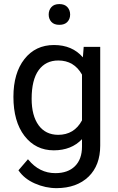

<svg xmlns="http://www.w3.org/2000/svg" viewBox="-20 -740 588 957"><path d="M172.9 -390.6Q137.7 -342.3 137.7 -247.6Q137.7 -163.6 172.4 -115.7Q207 -68.4 269.5 -67.9Q350.1 -67.9 388.7 -140.1V-368.2Q349.1 -438.5 270.5 -438.5Q208 -438.5 172.9 -390.6ZM102.1 -62.5Q46.9 -134.3 46.9 -257.3Q46.9 -375.5 101.6 -445.3Q156.7 -515.6 249 -515.6Q340.3 -515.6 393.1 -454.1L397 -504.4V-506.3H398.9H477.5H479.5V-503.9V-14.2Q479.5 84 421.4 140.6Q362.3 197.3 262.2 197.8Q206.5 197.8 153.3 174.3Q100.6 150.9 72.8 109.9L71.8 108.4L73.2 107.4L117.7 55.7L119.1 53.7L121.1 55.7Q176.3 123 255.9 123Q318.4 123 353.5 88.4Q388.7 53.7 388.7 -9.3V-46.4Q335.9 9.3 248 9.3Q157.7 9.3 102.1 -62.5ZM236.1 -630.9Q222.7 -645.5 222.7 -667.5Q222.7 -689.5 236.1 -704.6Q249.5 -719.7 275.9 -719.7Q302.2 -719.7 315.9 -704.6Q329.6 -689.5 329.6 -667.5Q329.6 -645.5 315.9 -630.9Q302.2 -616.2 275.9 -616.2Q249.5 -616.2 236.1 -630.9Z"/></svg>

Font: MAUL
Style: Regular
Weight: 400
Designer: MAUL
Version: Version 1.0; 2020; ttfautohint (v1.8.3)